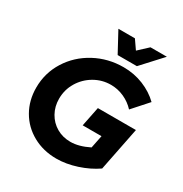

<svg xmlns="http://www.w3.org/2000/svg" viewBox="-206 -1062 1168 1228"><g transform="rotate(30 378.0 -448.0)"><path d="M453 -402H734L670 -81Q609 -39 532 -14Q455 11 384 11Q287 11 209.5 -32Q132 -75 89 -150Q46 -225 46 -319Q46 -427 102.5 -517Q159 -607 255.5 -659Q352 -711 466 -711Q544 -711 613 -683Q682 -655 731 -607L630 -494Q596 -531 549.5 -552Q503 -573 452 -573Q387 -573 331 -540.5Q275 -508 241.5 -452.5Q208 -397 208 -330Q208 -273 234 -226.5Q260 -180 305.5 -153.5Q351 -127 408 -127Q470 -127 544 -164L563 -258H424ZM550 -907H671L535 -759H393L313 -907H435L480 -842Z"/></g></svg>

Font: Gontserrat SemiBold
Style: Italic
Weight: 600
Italic angle: -11.3°
Designer: Julieta Ulanovsky
Foundry: Julieta Ulanovsky
Version: Version 6.001